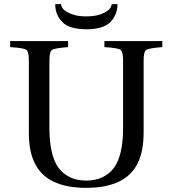

<svg xmlns="http://www.w3.org/2000/svg" viewBox="-20 -890 831 925"><path d="M29 -663V-692H308V-663Q243 -658 230.5 -649.5Q218 -641 218 -599V-275Q218 -140 263 -80Q310 -20 395 -20Q481 -20 528 -80Q573 -140 573 -275V-599Q573 -641 561 -650Q549 -659 483 -663V-692H762V-663Q697 -658 684.5 -649.5Q672 -641 672 -599V-255Q672 -163 645 -107Q588 15 395 15Q203 15 146 -107Q119 -161 119 -253V-599Q119 -641 107 -650Q95 -659 29 -663ZM246 -870H274Q275 -858 285 -846Q295 -834 324 -822.5Q353 -811 396 -811Q439 -811 468 -822.5Q497 -834 507 -846Q517 -858 518 -870H546Q546 -819 512 -784Q478 -749 396 -749Q314 -749 280 -784Q246 -819 246 -870Z"/></svg>

Font: Heuristica
Style: Regular
Weight: 400
Version: Version 1.0.1 ; ttfautohint (v1.4.1)